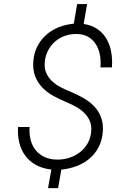

<svg xmlns="http://www.w3.org/2000/svg" viewBox="-20 -839 627 960"><path d="M436 -179.2Q439 -210 429.2 -233.4Q419.4 -256.8 401.1 -274.7Q382.8 -292.5 358.9 -305.7Q335 -318.8 310.1 -329.1Q275.4 -343.3 244.4 -360.8Q213.4 -378.4 190.7 -402.3Q168 -426.3 155.8 -457.8Q143.6 -489.3 146.5 -530.8Q149.4 -573.2 166.5 -606.7Q183.6 -640.1 210.7 -664.3Q237.8 -688.5 273.2 -702.6Q308.6 -716.8 349.1 -720.7L365.7 -818.8H415.5L398.4 -719.2Q439.9 -712.9 468.5 -692.6Q497.1 -672.4 513.7 -642.8Q530.3 -613.3 536.4 -576.9Q542.5 -540.5 539.6 -502H482.4Q484.9 -532.2 480 -561.8Q475.1 -591.3 461.2 -614.7Q447.3 -638.2 423.8 -653.1Q400.4 -668 365.7 -668.9Q334.5 -669.9 306.6 -660.4Q278.8 -650.9 257.3 -632.8Q235.8 -614.7 221.7 -589.1Q207.5 -563.5 204.1 -532.2Q200.7 -500 210.4 -476.3Q220.2 -452.6 238.5 -434.8Q256.8 -417 281.2 -404.1Q305.7 -391.1 331.5 -380.9Q365.7 -366.7 396.7 -349.1Q427.7 -331.5 450.4 -307.9Q473.1 -284.2 485.1 -252.7Q497.1 -221.2 494.1 -180.2Q490.7 -136.7 473.1 -103.3Q455.6 -69.8 427.7 -46.1Q399.9 -22.5 363.5 -8.8Q327.1 4.9 286.6 9.3L270.5 101.6H220.2L236.8 8.8Q192.9 3.9 160.4 -13.9Q127.9 -31.7 106.9 -59.8Q85.9 -87.9 76.7 -124.8Q67.4 -161.6 70.3 -204.1H127.9Q125.5 -169.4 133.1 -139.9Q140.6 -110.4 158 -88.6Q175.3 -66.9 202.1 -54.2Q229 -41.5 265.1 -41Q296.4 -40.5 325.7 -49.8Q355 -59.1 378.4 -76.9Q401.9 -94.7 417.2 -120.6Q432.6 -146.5 436 -179.2Z"/></svg>

Font: TypoPRO Roboto Mono
Style: Italic
Weight: 300
Designer: Google
Version: Version 2.000986; 2015; ttfautohint (v1.3)